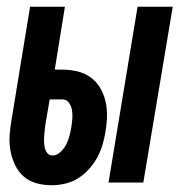

<svg xmlns="http://www.w3.org/2000/svg" viewBox="-20 -540 540 568"><path d="M301 0 387 -520H491L404 0ZM132 8Q109 8 87.5 2Q66 -4 50 -18Q34 -32 24.5 -52Q15 -72 11 -94Q7 -116 8.5 -139Q10 -162 14 -185L69 -520H172L142 -334H164Q187 -334 208.5 -329Q230 -324 247.5 -311.5Q265 -299 276 -280.5Q287 -262 292 -240.5Q297 -219 296.5 -196Q296 -173 292 -150Q289 -131 283 -111Q277 -91 267 -73Q257 -55 242.5 -39Q228 -23 210 -12Q192 -1 172 3.5Q152 8 132 8ZM135 -80Q148 -80 159 -90.5Q170 -101 176 -113Q182 -125 185.5 -138Q189 -151 191 -164Q193 -177 194 -189.5Q195 -202 193 -214Q191 -226 184 -236Q177 -246 164 -246H127L114 -170Q113 -161 112 -152.5Q111 -144 110.5 -135Q110 -126 110.5 -117.5Q111 -109 113 -101Q115 -93 120.5 -86.5Q126 -80 135 -80Z"/></svg>

Font: Iosevka SS04
Style: Bold Italic
Weight: 700
Italic angle: -9°
Monospace: yes
Designer: Belleve Invis
Foundry: Belleve Invis
Version: Version 19.0.0; ttfautohint (v1.8.4)